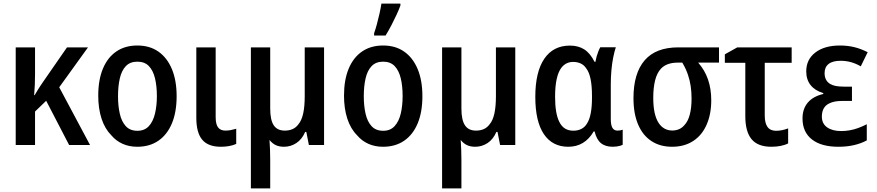

<svg xmlns="http://www.w3.org/2000/svg" viewBox="-20 -802 4849 1062"><path d="M66.9 0V-540H173.8V-393.1Q173.8 -363.3 172.6 -334Q171.4 -304.7 168.9 -275.9H171.9Q180.7 -291 187.5 -302.2Q194.3 -313.5 201.4 -324.2Q208.5 -335 217.3 -347.7L350.6 -540H466.8L307.6 -319.3L478 0H362.3L235.4 -244.6L173.8 -185.1V0Z M739.3 9.8Q694.3 9.8 658 -6.6Q621.6 -22.9 595.7 -53.7Q560.1 -89.4 541.7 -145.5Q523.4 -201.7 523.4 -272.9Q523.4 -360.4 549.3 -422.4Q575.2 -484.4 623.5 -517.3Q671.9 -550.3 739.7 -550.3Q808.1 -550.3 856.4 -516.4Q904.8 -482.4 930.9 -419.7Q957 -356.9 957 -270Q957 -182.1 930.9 -119.6Q904.8 -57.1 856.2 -23.7Q807.6 9.8 739.3 9.8ZM740.2 -78.6Q779.8 -78.6 803.5 -104.5Q827.1 -130.4 837.4 -174.1Q847.7 -217.8 847.7 -270.5Q847.7 -325.7 837.4 -368.7Q827.1 -411.6 803.7 -436.3Q780.3 -460.9 739.7 -460.9Q699.2 -460.9 675.8 -436Q652.3 -411.1 642.6 -367.9Q632.8 -324.7 632.8 -269.5Q632.8 -216.3 642.6 -173.1Q652.3 -129.9 675.8 -104.2Q699.2 -78.6 740.2 -78.6Z M1202.1 9.8Q1131.3 9.8 1098.6 -29.1Q1065.9 -67.9 1065.9 -150.4V-540H1172.9V-154.3Q1172.9 -114.7 1186.3 -97.2Q1199.7 -79.6 1227.1 -79.6Q1241.7 -79.6 1256.8 -82.5Q1272 -85.4 1286.6 -89.8V-5.9Q1269 2 1247.3 5.9Q1225.6 9.8 1202.1 9.8Z M1367.7 240.2V-540H1474.6V-201.7Q1474.6 -138.2 1494.1 -108.9Q1513.7 -79.6 1555.2 -79.6Q1605.5 -79.6 1630.4 -114.3Q1648.4 -135.3 1657 -174.3Q1665.5 -213.4 1665.5 -269.5V-540H1772.5V0H1688.5L1674.3 -72.3H1668Q1650.4 -31.2 1619.1 -10.7Q1587.9 9.8 1550.8 9.8Q1524.4 9.8 1505.4 0.7Q1486.3 -8.3 1471.2 -27.3H1470.7Q1472.7 0.5 1473.6 27.8Q1474.6 55.2 1474.6 83V240.2Z M2098.6 9.8Q2053.7 9.8 2017.3 -6.6Q1981 -22.9 1955.1 -53.7Q1919.4 -89.4 1901.1 -145.5Q1882.8 -201.7 1882.8 -272.9Q1882.8 -360.4 1908.7 -422.4Q1934.6 -484.4 1982.9 -517.3Q2031.2 -550.3 2099.1 -550.3Q2167.5 -550.3 2215.8 -516.4Q2264.2 -482.4 2290.3 -419.7Q2316.4 -356.9 2316.4 -270Q2316.4 -182.1 2290.3 -119.6Q2264.2 -57.1 2215.6 -23.7Q2167 9.8 2098.6 9.8ZM2099.6 -78.6Q2139.2 -78.6 2162.8 -104.5Q2186.5 -130.4 2196.8 -174.1Q2207 -217.8 2207 -270.5Q2207 -325.7 2196.8 -368.7Q2186.5 -411.6 2163.1 -436.3Q2139.6 -460.9 2099.1 -460.9Q2058.6 -460.9 2035.2 -436Q2011.7 -411.1 2002 -367.9Q1992.2 -324.7 1992.2 -269.5Q1992.2 -216.3 2002 -173.1Q2011.7 -129.9 2035.2 -104.2Q2058.6 -78.6 2099.6 -78.6ZM2049.3 -605.5V-618.2Q2057.1 -640.1 2064.9 -668.9Q2072.8 -697.8 2079.3 -727.5Q2085.9 -757.3 2089.8 -782.2H2194.8V-771.5Q2186.5 -748.5 2173.6 -720.7Q2160.6 -692.9 2145.5 -663.6Q2130.4 -634.3 2112.8 -605.5Z M2425.3 240.2V-540H2532.2V-201.7Q2532.2 -138.2 2551.8 -108.9Q2571.3 -79.6 2612.8 -79.6Q2663.1 -79.6 2688 -114.3Q2706.1 -135.3 2714.6 -174.3Q2723.1 -213.4 2723.1 -269.5V-540H2830.1V0H2746.1L2731.9 -72.3H2725.6Q2708 -31.2 2676.8 -10.7Q2645.5 9.8 2608.4 9.8Q2582 9.8 2563 0.7Q2543.9 -8.3 2528.8 -27.3H2528.3Q2530.3 0.5 2531.2 27.8Q2532.2 55.2 2532.2 83V240.2Z M3123.5 9.8Q3035.2 9.8 2988 -60.5Q2940.9 -130.9 2940.9 -266.1Q2940.9 -403.8 2990.5 -476.8Q3040 -549.8 3132.3 -549.8Q3178.7 -549.8 3211.7 -528.8Q3244.6 -507.8 3268.6 -460H3273.4Q3275.9 -474.6 3280 -489.5Q3284.2 -504.4 3289.6 -517.8Q3294.9 -531.2 3300.3 -540.5H3386.2Q3378.4 -517.1 3371.8 -484.1Q3365.2 -451.2 3361.8 -412.8Q3358.4 -374.5 3358.4 -335V-143.6Q3358.4 -110.4 3367.4 -95Q3376.5 -79.6 3395.5 -79.6Q3411.1 -79.6 3424.3 -84.5V-1Q3419.9 1.5 3410.9 4.2Q3401.9 6.8 3390.9 8.3Q3379.9 9.8 3369.6 9.8Q3328.1 9.8 3303.7 -10.5Q3279.3 -30.8 3269 -74.7H3263.7Q3238.8 -32.2 3203.6 -11.2Q3168.5 9.8 3123.5 9.8ZM3151.4 -79.1Q3176.8 -79.1 3196 -89.1Q3215.3 -99.1 3227.1 -119.1Q3241.2 -141.1 3247.8 -177Q3254.4 -212.9 3254.4 -259.3V-271Q3254.4 -326.7 3246.6 -365Q3238.8 -403.3 3222.2 -424.3Q3210.4 -442.4 3191.9 -450.9Q3173.3 -459.5 3150.4 -459.5Q3110.4 -459.5 3085.4 -427.7Q3067.9 -404.8 3059.1 -364.5Q3050.3 -324.2 3050.3 -267.1Q3050.3 -174.8 3073.2 -128.9Q3085.4 -103.5 3104.7 -91.3Q3124 -79.1 3151.4 -79.1Z M3697.3 9.8Q3631.3 9.8 3583.5 -21.5Q3535.6 -52.7 3509.8 -112.8Q3483.9 -172.9 3483.9 -259.3Q3483.9 -396.5 3545.7 -468.3Q3607.4 -540 3731.9 -540H3957V-455.6H3841.8Q3878.4 -414.1 3896.2 -362.3Q3914.1 -310.5 3914.1 -247.1Q3914.1 -170.4 3888.4 -112.1Q3862.8 -53.7 3814 -22Q3765.1 9.8 3697.3 9.8ZM3698.7 -80.1Q3718.8 -80.1 3735.8 -87.4Q3752.9 -94.7 3765.1 -109.4Q3785.2 -129.9 3795.2 -167.5Q3805.2 -205.1 3805.2 -256.3Q3805.2 -293.9 3800.3 -326.2Q3795.4 -358.4 3785.6 -387.2Q3774.9 -420.4 3753.9 -455.6H3728.5Q3698.7 -455.6 3675.5 -447.5Q3652.3 -439.5 3635.7 -421.9Q3613.8 -398.4 3603.5 -357.4Q3593.3 -316.4 3593.3 -261.2Q3593.3 -213.4 3600.8 -179Q3608.4 -144.5 3623 -122.1Q3636.7 -101.1 3655.8 -90.6Q3674.8 -80.1 3698.7 -80.1Z M4246.6 9.8Q4171.9 9.8 4137.2 -32Q4102.5 -73.7 4102.5 -159.7V-454.6H3989.3V-501.5L4058.1 -540H4358.9V-454.6H4210V-163.1Q4210 -121.1 4225.3 -99.9Q4240.7 -78.6 4272.5 -78.6Q4304.7 -78.6 4339.4 -91.8V-8.8Q4322.8 0 4298.6 4.9Q4274.4 9.8 4246.6 9.8Z M4617.2 9.8Q4522.5 9.8 4470.7 -31Q4418.9 -71.8 4418.9 -147Q4418.9 -200.2 4448.2 -234.6Q4477.5 -269 4533.7 -282.2V-287.1Q4487.8 -300.8 4463.6 -331.3Q4439.5 -361.8 4439.5 -407.2Q4439.5 -473.1 4490 -511.7Q4540.5 -550.3 4626 -550.3Q4667.5 -550.3 4704.3 -541.5Q4741.2 -532.7 4779.3 -513.2L4741.2 -435.1Q4712.9 -451.2 4685.8 -458.5Q4658.7 -465.8 4629.9 -465.8Q4585.4 -465.8 4563.2 -448.2Q4541 -430.7 4541 -397.5Q4541 -356 4572.3 -337.4Q4585.4 -329.6 4604.2 -326.2Q4623 -322.8 4647.9 -322.8H4692.4V-243.7H4638.7Q4594.7 -243.7 4568.8 -231Q4546.9 -221.2 4536.4 -202.6Q4525.9 -184.1 4525.9 -157.2Q4525.9 -118.2 4554.9 -97.7Q4584 -77.1 4632.8 -77.1Q4656.2 -77.1 4679.2 -81.1Q4702.1 -85 4725.8 -93.5Q4749.5 -102.1 4774.4 -114.7V-25.4Q4742.7 -8.3 4703.6 0.7Q4664.6 9.8 4617.2 9.8Z"/></svg>

Font: Open Sans
Style: Regular
Weight: 600
Width: 3
Foundry: Ascender Corporation
Version: Version 1.000